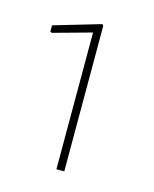

<svg xmlns="http://www.w3.org/2000/svg" viewBox="-69 -754 378 472"><g transform="rotate(15 120.0 -518.0)"><path d="M135 -705 138 -701V-331H118V-679L20 -652L16 -654V-670Z"/></g></svg>

Font: Alegreya Sans SC Thin
Style: Regular
Weight: 100
Designer: Juan Pablo del Peral
Foundry: Huerta Tipografica
Version: Version 2.007